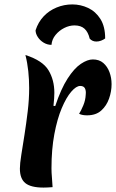

<svg xmlns="http://www.w3.org/2000/svg" viewBox="-20 -847 525 869"><path d="M230 -367Q256 -445 286 -491.5Q316 -538 346 -558Q376 -578 400 -578Q429 -578 447.5 -562Q466 -546 475.5 -520.5Q485 -495 485 -466Q485 -433 473.5 -400.5Q462 -368 438 -346.5Q414 -325 374 -325Q364 -325 355 -326.5Q346 -328 338 -332Q347 -346 357 -370Q367 -394 368 -419Q370 -436 364.5 -447Q359 -458 343 -458Q325 -458 302.5 -432Q280 -406 259.5 -357.5Q239 -309 226 -240Q213 -171 213 -85Q213 -65 215 -44Q217 -23 218 0Q206 1 196 1.5Q186 2 177 2Q120 2 95 -18Q70 -38 70 -84Q70 -106 76.5 -146.5Q83 -187 91 -238Q99 -289 105.5 -343.5Q112 -398 112 -448Q112 -487 108 -525Q104 -563 95 -598Q173 -573 199.5 -529Q226 -485 226 -427Q226 -417 225 -401Q224 -385 222 -368ZM456 -673Q448 -667 437.5 -663Q427 -659 416 -659Q398 -659 386 -672Q379 -702 362.5 -717Q346 -732 317 -732Q294 -732 271 -720.5Q248 -709 231.5 -689Q215 -669 213 -644Q194 -644 177.5 -654Q161 -664 151 -679.5Q141 -695 141 -710Q153 -747 177.5 -773Q202 -799 236 -813Q270 -827 307 -827Q345 -827 379 -811Q413 -795 434.5 -761Q456 -727 456 -673Z"/></svg>

Font: Merienda
Style: Bold
Weight: 700
Designer: Eduardo Rodriguez Tunni
Foundry: Eduardo Rodriguez Tunni
Version: Version 2.001